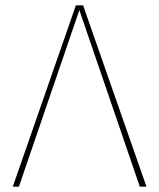

<svg xmlns="http://www.w3.org/2000/svg" viewBox="-20 -701 597 721"><path d="M292 -681 530 0H505L278 -663L51 0H28L265 -681Z"/></svg>

Font: FiraGO Thin
Style: Regular
Weight: 100
Designer: bBox Type
Foundry: bBox Type GmbH
Version: Version 1.001;PS 001.001;hotconv 1.0.88;makeotf.lib2.5.64775